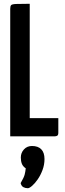

<svg xmlns="http://www.w3.org/2000/svg" viewBox="-20 -720 343 1014"><path d="M34 0V-673Q34 -687 38.5 -692.5Q43 -698 64.5 -699Q86 -700 137 -700V-96H288V-19Q288 -7 282.5 -3.5Q277 0 269 0ZM127 274Q114 274 103.5 268.5Q93 263 89 247Q106 218 110 203Q114 188 116 169Q101 159 95.5 145Q90 131 90 112Q90 87 106.5 69Q123 51 149 51Q181 51 198 68.5Q215 86 215 120Q215 150 204.5 178Q194 206 179 227.5Q164 249 149.5 261.5Q135 274 127 274Z"/></svg>

Font: Yanone Kaffeesatz ExtraLight SemiBold
Style: Regular
Weight: 600
Version: Version 2.003